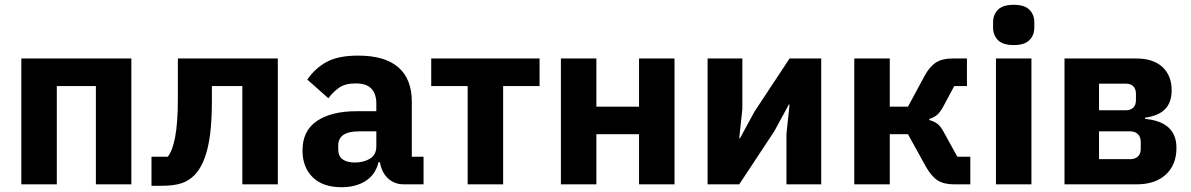

<svg xmlns="http://www.w3.org/2000/svg" viewBox="-20 -769 4968 801"><path d="M69 -525H528V0H380V-410H217V0H69Z M612 -115H680Q690 -128 697.5 -148Q705 -168 710.5 -196.5Q716 -225 719 -265Q722 -305 722 -359V-525H1139V0H991V-410H864V-351Q864 -283 859 -231.5Q854 -180 844 -142.5Q834 -105 820.5 -79.5Q807 -54 791 -38Q767 -14 735.5 -4Q704 6 657 6H612Z M1242 0ZM1665 0Q1625 0 1598.5 -25Q1572 -50 1565 -92H1559Q1547 -41 1506 -14.5Q1465 12 1405 12Q1326 12 1284 -30Q1242 -72 1242 -141Q1242 -224 1302.5 -264.5Q1363 -305 1467 -305H1550V-338Q1550 -376 1530 -398.5Q1510 -421 1463 -421Q1419 -421 1393 -402Q1367 -383 1350 -359L1262 -437Q1294 -484 1342.5 -510.5Q1391 -537 1474 -537Q1586 -537 1642 -488Q1698 -439 1698 -345V-115H1747V0ZM1460 -91Q1497 -91 1523.5 -107Q1550 -123 1550 -159V-221H1478Q1391 -221 1391 -162V-147Q1391 -118 1409 -104.5Q1427 -91 1460 -91Z M1931 -410H1779V-525H2231V-410H2079V0H1931Z M2320 -525H2468V-324H2646V-525H2794V0H2646V-209H2468V0H2320Z M2932 -525H3077V-314L3064 -192H3067L3128 -304L3274 -525H3406V0H3261V-211L3274 -333H3271L3210 -221L3064 0H2932Z M3544 -525H3692V-324H3768L3837 -452Q3858 -491 3884.5 -508Q3911 -525 3953 -525H4014V-410H3961L3916 -326Q3902 -300 3888.5 -289Q3875 -278 3857 -273V-268Q3874 -264 3888.5 -254Q3903 -244 3915 -222L3974 -115H4028V0H3959Q3917 0 3891 -17Q3865 -34 3842 -75L3768 -209H3692V0H3544Z M4123 0ZM4209 -581Q4164 -581 4143.5 -601.5Q4123 -622 4123 -654V-676Q4123 -708 4143.5 -728.5Q4164 -749 4209 -749Q4254 -749 4274.5 -728.5Q4295 -708 4295 -676V-654Q4295 -622 4274.5 -601.5Q4254 -581 4209 -581ZM4135 -525H4283V0H4135Z M4421 -525H4720Q4792 -525 4830 -489Q4868 -453 4868 -393Q4868 -342 4841 -314Q4814 -286 4757 -278V-273Q4888 -261 4888 -152Q4888 -82 4844 -41Q4800 0 4722 0H4421ZM4695 -105Q4715 -105 4727 -116Q4739 -127 4739 -147V-178Q4739 -198 4727 -209.5Q4715 -221 4695 -221H4565V-105ZM4677 -309Q4697 -309 4708 -320Q4719 -331 4719 -351V-378Q4719 -398 4708 -409Q4697 -420 4677 -420H4565V-309Z"/></svg>

Font: Aneliza ExtraBold
Style: Regular
Weight: 800
Designer: Mike Abbink, Paul van der Laan, Pieter van Rosmalen
Foundry: Bold Monday
Version: Version 3.001;September 8, 2019;FontCreator 11.5.0.2425 64-b